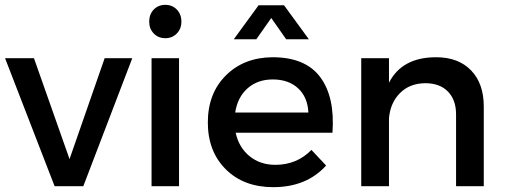

<svg xmlns="http://www.w3.org/2000/svg" viewBox="-20 -774 2099 798"><path d="M1 -532.2H121.1L269 -112.8L415 -532.2H529.8L326.2 0H207Z M600.1 -684.1Q600.1 -714.8 619.1 -734.4Q638.2 -753.9 667 -753.9Q695.8 -753.9 714.8 -734.4Q733.9 -714.8 733.9 -684.1Q733.9 -654.3 714.8 -634.8Q695.8 -615.2 667 -615.2Q638.2 -615.2 619.1 -634.8Q600.1 -654.3 600.1 -684.1ZM609.9 0V-532.2H724.1V0Z M1112.8 -536.1Q1249.5 -536.1 1311 -453.4Q1372.6 -370.6 1361.8 -222.2H959.5Q973.1 -160.6 1017.3 -124.8Q1061.5 -88.9 1124.5 -88.9Q1213.9 -88.9 1274.4 -150.9L1335.4 -85.9Q1253.9 3.9 1115.7 3.9Q993.2 3.9 918.5 -70.3Q843.8 -144.5 843.8 -265.1Q843.8 -385.7 918.7 -460.4Q993.7 -535.2 1112.8 -536.1ZM951.7 -610.8 1054.7 -752H1160.6L1263.7 -610.8H1169.4L1107.4 -699.2L1045.4 -610.8ZM957.5 -306.2H1261.7Q1258.8 -370.1 1219 -407Q1179.2 -443.8 1113.8 -443.8Q1050.8 -443.8 1009 -407Q967.3 -370.1 957.5 -306.2Z M1481.4 0V-532.2H1596.7V-430.2Q1650.9 -536.1 1792.5 -536.1Q1885.3 -536.1 1938 -481.4Q1990.7 -426.8 1990.7 -331.1V0H1875.5V-298.8Q1875.5 -358.9 1841.6 -393.6Q1807.6 -428.2 1747.6 -428.2Q1683.1 -427.7 1642.8 -387.5Q1602.5 -347.2 1596.7 -283.2V0Z"/></svg>

Font: Trueno
Style: Rg
Weight: 400
Designer: Julieta Ulanovsky
Foundry: Julieta Ulanovsky
Version: Version 3.001b